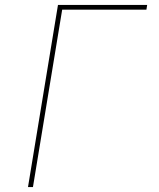

<svg xmlns="http://www.w3.org/2000/svg" viewBox="-20 -755 640 775"><path d="M93 0 214 -735H574L571 -716H231L113 0Z"/></svg>

Font: Iosevka Aile Thin
Style: Italic
Weight: 100
Italic angle: -9°
Designer: Belleve Invis
Foundry: Belleve Invis
Version: Version 31.1.0; ttfautohint (v1.8.4)